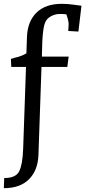

<svg xmlns="http://www.w3.org/2000/svg" viewBox="-25 -790 446 1004"><path d="M96 -10 111 -440H34L32 -482Q58 -490 72 -493Q95 -500 113 -511L116 -597Q119 -678 166 -724Q213 -770 298 -770Q330 -770 359.5 -765.5Q389 -761 401 -760L385 -625L332 -628L334 -664Q334 -681 322 -715Q308 -717 288.5 -717Q269 -717 251 -709.5Q233 -702 222.5 -690.5Q212 -679 206 -657Q198 -622 196 -566L194 -494H334L327 -440H192L176 21Q173 101 126.5 147.5Q80 194 -5 194L-3 141Q58 141 75.5 105.5Q93 70 96 -10Z"/></svg>

Font: Andada
Style: Regular
Weight: 400
Designer: Carolina Giovagnoli
Foundry: Carolina Giovagnoli
Version: Version 1.002